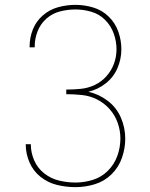

<svg xmlns="http://www.w3.org/2000/svg" viewBox="-20 -763 616 791"><path d="M291 8Q331 8 370.5 -4Q410 -16 439.5 -45Q469 -74 482.5 -113Q496 -152 496 -192Q496 -237 478 -278.5Q460 -320 424 -347.5Q388 -375 344 -385Q383 -394 415.5 -419.5Q448 -445 464 -482.5Q480 -520 480 -560Q480 -597 467.5 -632.5Q455 -668 428 -694.5Q401 -721 364.5 -732Q328 -743 291 -743Q255 -743 220 -733.5Q185 -724 157 -700Q129 -676 115.5 -642Q102 -608 102 -572V-568H123V-572Q123 -604 135 -634.5Q147 -665 171.5 -686.5Q196 -708 227.5 -716Q259 -724 291 -724Q324 -724 356.5 -714.5Q389 -705 413 -681Q437 -657 448.5 -625Q460 -593 460 -560Q460 -529 449.5 -500.5Q439 -472 418.5 -449Q398 -426 370.5 -413Q343 -400 313 -397Q283 -394 253 -394V-375Q285 -375 318 -371.5Q351 -368 380.5 -353Q410 -338 432 -313Q454 -288 465 -256.5Q476 -225 476 -193Q476 -156 463.5 -121Q451 -86 424.5 -59.5Q398 -33 362.5 -22Q327 -11 291 -11Q257 -11 223.5 -19Q190 -27 162.5 -48.5Q135 -70 121 -102Q107 -134 107 -168V-169H86V-168Q86 -130 101.5 -94Q117 -58 147.5 -34Q178 -10 215.5 -1Q253 8 291 8Z"/></svg>

Font: Iosevka Sparkle Thin
Style: Regular
Weight: 100
Designer: Belleve Invis
Foundry: Belleve Invis
Version: Version 4.5.0; ttfautohint (v1.8.3)